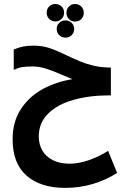

<svg xmlns="http://www.w3.org/2000/svg" viewBox="-20 -914 640 936"><path d="M41.5 -235Q41.5 -322 83 -384Q124.5 -446 190.5 -481Q256.5 -516 333 -528Q311.5 -536.5 286.5 -547.5Q238.5 -568.5 205.2 -579.2Q172 -590 137.5 -590Q107.5 -590 87.8 -586.8Q68 -583.5 47 -573.5V-672.5Q71 -683 93 -687.2Q115 -691.5 144 -691.5Q185.5 -691.5 220.8 -679.8Q256 -668 306.5 -643.5Q344.5 -625.5 371 -614.5Q397.5 -603.5 431.5 -595Q465.5 -586.5 504.5 -585L520.5 -584.5V-449H511Q416 -449 338.5 -427.2Q261 -405.5 215 -360.5Q169 -315.5 169 -248.5Q169 -210.5 186.2 -180.5Q203.5 -150.5 237.5 -133.2Q271.5 -116 320 -116Q364 -116 414 -133.5Q464 -151 507 -178.5L551 -71Q497 -36.5 432.5 -17.2Q368 2 298.5 2Q178 2 109.8 -57.5Q41.5 -117 41.5 -235ZM341.5 -773Q341.5 -754.5 329.5 -742.5Q317.5 -730.5 299 -730.5Q281 -730.5 268.8 -742.5Q256.5 -754.5 256.5 -773Q256.5 -791 268.8 -802.8Q281 -814.5 299 -814.5Q317.5 -814.5 329.5 -802.5Q341.5 -790.5 341.5 -773ZM292.5 -852Q292.5 -834 280.2 -821.8Q268 -809.5 249.5 -809.5Q232 -809.5 219.8 -821.8Q207.5 -834 207.5 -852Q207.5 -870.5 219.5 -882.5Q231.5 -894.5 249.5 -894.5Q268 -894.5 280.2 -882.5Q292.5 -870.5 292.5 -852ZM388.5 -851.5Q388.5 -833.5 376.5 -821.2Q364.5 -809 346 -809Q328 -809 316 -821.2Q304 -833.5 304 -851.5Q304 -870 316 -882.2Q328 -894.5 346 -894.5Q364 -894.5 376.2 -882Q388.5 -869.5 388.5 -851.5Z"/></svg>

Font: JuliaMono SemiBold
Style: Regular
Weight: 600
Monospace: yes
Designer: cormullion
Foundry: corm
Version: Version 0.055; ttfautohint (v1.8.4)